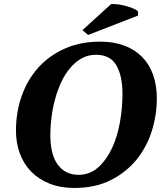

<svg xmlns="http://www.w3.org/2000/svg" viewBox="-20 -918 796 950"><path d="M229 -252Q229 -152 266.5 -102.5Q304 -53 368 -53Q425 -53 466 -90Q507 -127 534 -184.5Q561 -242 573.5 -313.5Q586 -385 586 -454Q586 -543 555.5 -595Q525 -647 455 -647Q416 -647 384.5 -629.5Q353 -612 327.5 -582Q302 -552 283.5 -512.5Q265 -473 253 -429Q241 -385 235 -339.5Q229 -294 229 -252ZM59 -271Q59 -363 87.5 -443.5Q116 -524 169.5 -583.5Q223 -643 300.5 -677.5Q378 -712 476 -712Q543 -712 595 -692.5Q647 -673 683 -636.5Q719 -600 737.5 -548Q756 -496 756 -431Q756 -349 731 -269.5Q706 -190 655 -127.5Q604 -65 527.5 -26.5Q451 12 348 12Q279 12 225 -9.5Q171 -31 134 -69Q97 -107 78 -159Q59 -211 59 -271ZM530 -898Q534 -898 538 -898Q551 -898 567 -896Q587 -893 606.5 -887.5Q626 -882 641.5 -875Q657 -868 663 -861V-841L416 -745L388 -769Z"/></svg>

Font: PTSerif
Style: Bold Italic
Weight: 700
Italic angle: -12°
Designer: A.Korolkova, O.Umpeleva, V.Yefimov
Foundry: ParaType Ltd
Version: Version 1.000W OFL; ttfautohint (v1.2) -l 8 -r 50 -G 200 -x 